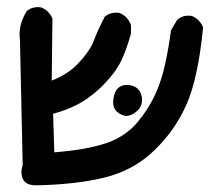

<svg xmlns="http://www.w3.org/2000/svg" viewBox="-20 -399 601 549"><path d="M82 130.9Q73.2 130.9 65.9 128.9Q48.8 124.5 43.7 108.4Q38.6 92.3 44.9 72.8L37.1 -284.2Q31.2 -325.7 55.2 -365.2L56.2 -366.7L57.1 -367.7Q73.2 -381.3 97.2 -377.9L98.6 -377.4L99.6 -377Q120.6 -367.7 128.9 -347.7L129.9 -345.7V-343.8L127.9 -168.5Q176.3 -187.5 204.6 -218.8Q237.8 -254.4 247.6 -281.2Q258.8 -310.5 278.3 -349.1L279.3 -351.1L280.8 -352.1Q295.9 -364.7 320.3 -362.3H321.8L323.2 -361.3Q344.7 -352.1 354 -328.6L354.5 -327.1V-325.2V-303.7V-302.2L354 -301.3Q347.7 -278.3 340.6 -259Q333.5 -239.7 325.7 -223.6Q310.1 -191.4 275.9 -156.7Q264.6 -145 252.9 -135.3Q241.2 -125.5 229 -116.9Q216.8 -108.4 204.1 -101.6Q169.9 -83.5 131.8 -73.7L135.3 36.6Q228 29.3 283.7 10.3Q302.7 3.9 319.3 -5.4Q335.9 -14.6 350.3 -26.6Q364.7 -38.6 376.5 -53.7Q388.7 -68.4 399.2 -84.5Q409.7 -100.6 418.2 -117.4Q426.8 -134.3 433.6 -152.3Q454.6 -206.5 468.8 -311L469.2 -313L470.2 -314.5L485.8 -340.8L486.8 -342.3L487.8 -343.3Q503.9 -356.9 527.8 -353.5L529.3 -353L530.8 -352.5Q550.3 -343.3 559.6 -323.7L560.5 -320.8V-318.4Q545.9 -172.4 512.7 -99.1Q480 -25.4 420.9 31.2Q361.3 88.9 277.8 108.9Q195.8 128.9 82 130.9ZM338.9 -67.4Q321.3 -71.3 311.8 -82.3Q302.2 -93.3 303.7 -109.9Q306.2 -140.6 321.8 -150.4Q329.6 -155.3 339.1 -156Q348.6 -156.7 358.4 -153.8Q361.3 -152.8 364 -151.6Q366.7 -150.4 369.4 -148.7Q372.1 -147 374 -144.8Q376 -142.6 377.9 -140.4Q379.9 -138.2 381.1 -135.5Q382.3 -132.8 383.3 -129.6Q384.3 -126.5 385.3 -123.5Q389.6 -100.6 375 -84.5Q372.1 -82 369.1 -79.3Q366.2 -76.7 363 -74.7Q359.9 -72.8 356.4 -71.3Q353 -69.8 349.4 -68.8Q345.7 -67.9 341.8 -67.4H340.3Z"/></svg>

Font: NaikaiFont
Style: Bold
Weight: 700
Version: Version 1.89